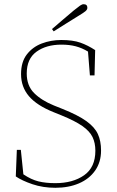

<svg xmlns="http://www.w3.org/2000/svg" viewBox="-20 -879 555 912"><path d="M243 13Q184 13 134 -4Q84 -21 55 -41L60 -167H79L91 -51Q128 -26 162.5 -17.5Q197 -9 243 -9Q326 -9 379.5 -46.5Q433 -84 433 -163Q433 -200 419.5 -228Q406 -256 371 -280.5Q336 -305 272 -331L235 -346Q155 -378 117.5 -422Q80 -466 80 -527Q80 -585 107.5 -620.5Q135 -656 178.5 -672.5Q222 -689 271 -689Q326 -689 361.5 -676.5Q397 -664 432 -641L429 -521H407L398 -634Q370 -651 340 -659Q310 -667 272 -667Q200 -667 153.5 -633.5Q107 -600 107 -530Q107 -472 142 -437Q177 -402 236 -378L276 -362Q351 -332 390.5 -303.5Q430 -275 445 -242Q460 -209 460 -164Q460 -109 432 -69Q404 -29 355 -8Q306 13 243 13ZM227 -741Q254 -764 280.5 -787Q307 -810 330 -829Q351 -846 360.5 -852.5Q370 -859 377 -859Q395 -859 395 -842Q395 -833 385 -825Q375 -817 350 -802Q322 -785 293 -766.5Q264 -748 235 -730Z"/></svg>

Font: Source Serif 4 ExtraLight
Style: Regular
Weight: 200
Designer: Frank Grießhammer
Foundry: Adobe
Version: Version 4.005;hotconv 1.1.0;makeotfexe 2.6.0